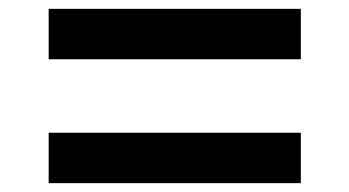

<svg xmlns="http://www.w3.org/2000/svg" viewBox="-20 -567 790 434"><path d="M90 -433V-547H660V-433ZM90 -153V-267H660V-153Z"/></svg>

Font: Martian Mono SemiExpanded Medium
Style: Regular
Weight: 500
Width: 6
Designer: Roman Shamin
Foundry: Evil Martians
Version: Version 1.000